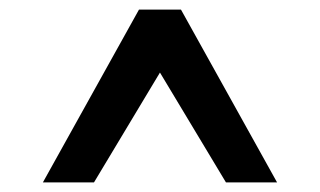

<svg xmlns="http://www.w3.org/2000/svg" viewBox="-20 -732 670 402"><path d="M453.1 -350.1 314.9 -580.1 176.8 -350.1H69.8L271 -711.9H358.9L560.1 -350.1Z"/></svg>

Font: Overpass
Style: Regular
Weight: 400
Designer: Delve Withrington
Foundry: Delve Fonts
Version: Version 1.001